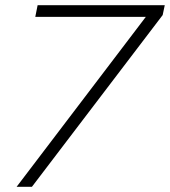

<svg xmlns="http://www.w3.org/2000/svg" viewBox="-20 -720 655 740"><path d="M44 0 542 -655H116L125 -700H615L607 -662L103 0Z"/></svg>

Font: Red Hat Text VF
Style: Italic
Weight: 300
Italic angle: -12°
Designer: Pentagram, MCKL
Foundry: Pentagram, MCKL
Version: Version 1.023